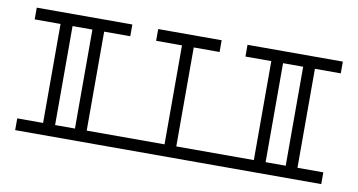

<svg xmlns="http://www.w3.org/2000/svg" viewBox="-54 -596 1351 724"><g transform="rotate(10 621.0 -234.5)"><path d="M1108 -424V-45H1207V0H35V-45H134V-424H35V-469H401V-424H301V-45H599V-424H500V-469H743V-424H644V-45H941V-424H842V-469H1207V-424ZM256 -424H180V-45H256ZM1063 -424H986V-45H1063Z"/></g></svg>

Font: Geostar
Style: Regular
Weight: 400
Designer: Joe Prince
Foundry: Joe Prince
Version: Version 1.002